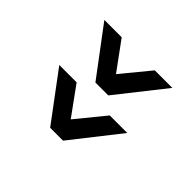

<svg xmlns="http://www.w3.org/2000/svg" viewBox="-73 -622 759 759"><g transform="rotate(-45 307.0 -242.0)"><path d="M291 -335 171 -248 291 -150V-52L90 -210V-282L291 -432ZM543 -335 424 -248 543 -150V-52L343 -210V-282L543 -432Z"/></g></svg>

Font: TypoPRO Titillium Text
Style: 600 wt
Weight: 600
Designer: Accademia di Belle Arti di Urbino and others
Foundry: Accademia di Belle Arti di Urbino and others.
Version: Version 25.000